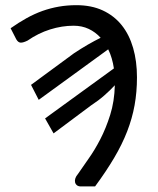

<svg xmlns="http://www.w3.org/2000/svg" viewBox="-20 -532 594 724"><path d="M97 -212 259.5 -331.5Q286 -349 311.5 -363.8Q337 -378.5 359.5 -389.5Q340 -411 314.5 -423Q289 -435 257.5 -435Q213.5 -435 169 -421Q124.5 -407 84 -379Q68 -371 58.2 -371.2Q48.5 -371.5 41.5 -383.5L20 -425.5Q50.5 -447 80.2 -463.5Q110 -480 140.2 -490.8Q170.5 -501.5 202 -507Q233.5 -512.5 268 -512.5Q324.5 -512.5 367.2 -492.8Q410 -473 438.8 -437.2Q467.5 -401.5 482 -351.2Q496.5 -301 496.5 -240.5Q496.5 -185 487.5 -135.2Q478.5 -85.5 459.5 -36.5Q440.5 12.5 410.5 63.2Q380.5 114 338.5 171H285Q275.5 171 270 166.5Q264.5 162 263 155.2Q261.5 148.5 264.2 140.2Q267 132 274 124Q290 100 313.2 67.5Q336.5 35 358 -6.5Q379.5 -48 395.5 -98.8Q411.5 -149.5 413 -210.5Q395.5 -191.5 373.2 -172Q351 -152.5 324 -135L182 -29L150 -85.5L409.5 -274Q406.5 -294 401.2 -312Q396 -330 388 -346L126 -155.5Z"/></svg>

Font: Lato Medium
Style: Italic
Weight: 500
Italic angle: -7°
Designer: Lukasz Dziedzic
Foundry: tyPoland Lukasz Dziedzic
Version: Version 2.006; 2014-01-15